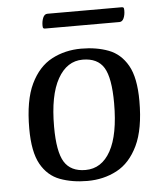

<svg xmlns="http://www.w3.org/2000/svg" viewBox="-51 -722 660 779"><g transform="rotate(-5 279.5 -332.0)"><path d="M274 13Q212 13 162.5 -5.5Q113 -24 85 -74Q57 -124 57 -219Q57 -334 89 -400.5Q121 -467 175 -495.5Q229 -524 295 -524Q357 -524 406 -505.5Q455 -487 483.5 -437Q512 -387 512 -292Q512 -178 480 -111Q448 -44 394 -15.5Q340 13 274 13ZM270 -32Q336 -32 372.5 -98Q409 -164 409 -292Q409 -395 383.5 -437Q358 -479 297 -479Q233 -479 195.5 -412.5Q158 -346 158 -218Q158 -116 184 -74Q210 -32 270 -32ZM156 -618Q152 -618 149.5 -620Q147 -622 147 -631Q147 -649 153 -663Q159 -677 171 -677H473Q478 -677 480.5 -675Q483 -673 483 -663Q483 -645 477 -631.5Q471 -618 459 -618Z"/></g></svg>

Font: BriemHand
Style: Regular
Weight: 400
Designer: Gunnlaugur SE Briem, Eben Sorkin
Foundry: Sorkin Type
Version: Version 1.001; ttfautohint (v1.8.4.7-5d5b)